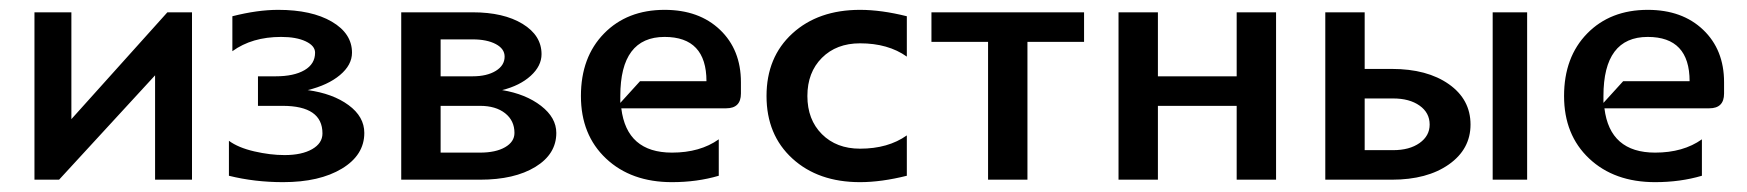

<svg xmlns="http://www.w3.org/2000/svg" viewBox="-20 -365 3549 390"><path d="M50 0V-340H125V-123L320 -340H370V0H295V-212L100 0Z M504 -210H540Q577 -210 598.5 -222.5Q620 -235 620 -258Q620 -272 601 -281Q582 -290 551 -290Q492 -290 452 -261V-332Q503 -345 545 -345Q613 -345 654 -321Q695 -297 695 -258Q695 -233 670.5 -212.5Q646 -192 605 -182Q656 -175 688 -151.5Q720 -128 720 -95Q720 -50 674.5 -22.5Q629 5 555 5Q497 5 445 -8V-79Q464 -65 496.5 -57.5Q529 -50 558 -50Q593 -50 614 -62Q635 -74 635 -94Q635 -150 554 -150H504Z M795 0V-340H940Q1003 -340 1041.5 -316.5Q1080 -293 1080 -255Q1080 -231 1058 -211Q1036 -191 1000 -182Q1048 -174 1079 -150Q1110 -126 1110 -95Q1110 -52 1067.5 -26Q1025 0 955 0ZM875 -150V-55H955Q987 -55 1006 -66Q1025 -77 1025 -95Q1025 -120 1006 -135Q987 -150 955 -150ZM875 -285V-210H940Q969 -210 987 -221Q1005 -232 1005 -250Q1005 -266 987 -275.5Q969 -285 940 -285Z M1240 -156 1280 -200H1415Q1415 -290 1330 -290Q1240 -290 1240 -170Q1240 -163 1240 -156ZM1242 -145Q1253 -55 1345 -55Q1402 -55 1440 -82V-8Q1396 5 1345 5Q1262 5 1211 -43Q1160 -91 1160 -170Q1160 -249 1207 -297Q1254 -345 1330 -345Q1400 -345 1442.5 -304.5Q1485 -264 1485 -198V-175Q1485 -145 1455 -145Z M1822 -8Q1770 5 1727 5Q1642 5 1589.5 -43Q1537 -91 1537 -170Q1537 -249 1589.5 -297Q1642 -345 1727 -345Q1770 -345 1822 -332V-250Q1784 -277 1727 -277Q1679 -277 1649.5 -247.5Q1620 -218 1620 -170Q1620 -122 1649.5 -92.5Q1679 -63 1727 -63Q1784 -63 1822 -90Z M1872 -340H2182V-280H2067V0H1987V-280H1872Z M2252 0V-340H2332V-210H2492V-340H2572V0H2492V-150H2332V0Z M2672 0V-340H2752V-225H2807Q2879 -225 2923 -194Q2967 -163 2967 -112Q2967 -62 2923 -31Q2879 0 2807 0ZM2752 -60H2810Q2843 -60 2863.5 -74.5Q2884 -89 2884 -112Q2884 -136 2863.5 -150.5Q2843 -165 2810 -165H2752ZM3012 0V-340H3082V0Z M3237 -156 3277 -200H3412Q3412 -290 3327 -290Q3237 -290 3237 -170Q3237 -163 3237 -156ZM3239 -145Q3250 -55 3342 -55Q3399 -55 3437 -82V-8Q3393 5 3342 5Q3259 5 3208 -43Q3157 -91 3157 -170Q3157 -249 3204 -297Q3251 -345 3327 -345Q3397 -345 3439.5 -304.5Q3482 -264 3482 -198V-175Q3482 -145 3452 -145Z"/></svg>

Font: Glametrix
Style: Bold
Weight: 700
Designer: gluk
Foundry: gluk
Version: Version 0.40